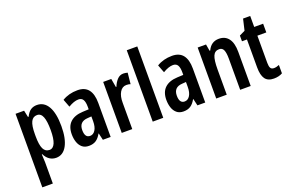

<svg xmlns="http://www.w3.org/2000/svg" viewBox="-115 -1220 2947 1921"><g transform="rotate(-20 1359.0 -260.0)"><path d="M288 -553Q365 -553 406.5 -480.5Q448 -408 448 -271Q448 -139 407 -64.5Q366 10 292 10Q254 10 223 -10.5Q192 -31 172 -72H167Q171 -16 171 13V240H59V-543H150L165 -471H172Q195 -517 223 -535Q251 -553 288 -553ZM256 -458Q212 -458 191.5 -417Q171 -376 171 -286V-262Q171 -171 191.5 -129Q212 -87 256 -87Q334 -87 334 -270Q334 -364 315.5 -411Q297 -458 256 -458Z M720 -553Q798 -553 836 -504.5Q874 -456 874 -362V0H791L774 -73H771Q748 -31 717.5 -10.5Q687 10 641 10Q597 10 569.5 -13.5Q542 -37 529.5 -75Q517 -113 517 -157Q517 -240 563.5 -284Q610 -328 697 -332L762 -335V-362Q762 -413 747 -438Q732 -463 698 -463Q652 -463 590 -426L558 -510Q628 -553 720 -553ZM722 -256Q630 -251 630 -161Q630 -80 685 -80Q720 -80 741.5 -114Q763 -148 763 -207V-259Z M1209 -553Q1230 -553 1254 -546L1242 -428Q1225 -435 1199 -435Q1154 -435 1128.5 -392Q1103 -349 1104 -279V0H992V-543H1078L1094 -452H1100Q1116 -494 1143.5 -523.5Q1171 -553 1209 -553Z M1434 0H1322V-760H1434Z M1727 -553Q1805 -553 1843 -504.5Q1881 -456 1881 -362V0H1798L1781 -73H1778Q1755 -31 1724.5 -10.5Q1694 10 1648 10Q1604 10 1576.5 -13.5Q1549 -37 1536.5 -75Q1524 -113 1524 -157Q1524 -240 1570.5 -284Q1617 -328 1704 -332L1769 -335V-362Q1769 -413 1754 -438Q1739 -463 1705 -463Q1659 -463 1597 -426L1565 -510Q1635 -553 1727 -553ZM1729 -256Q1637 -251 1637 -161Q1637 -80 1692 -80Q1727 -80 1748.5 -114Q1770 -148 1770 -207V-259Z M2226 -553Q2293 -553 2329 -505Q2365 -457 2365 -363V0H2253V-333Q2253 -393 2240 -423.5Q2227 -454 2193 -454Q2147 -454 2128.5 -411.5Q2110 -369 2110 -269V0H1998V-543H2087L2099 -472H2106Q2143 -553 2226 -553Z M2646 -88Q2672 -88 2702 -101V-12Q2683 -1 2660 4.5Q2637 10 2610 10Q2546 10 2517.5 -30Q2489 -70 2489 -152V-450H2436V-511L2496 -540L2524 -660H2600V-543H2695V-450H2600V-159Q2600 -123 2610 -105.5Q2620 -88 2646 -88Z"/></g></svg>

Font: Noto Sans Devanagari UI ExtraCondensed SemiBold
Style: Regular
Weight: 600
Width: 2
Designer: Jelle Bosma - Monotype Design Team
Foundry: Monotype Imaging Inc.
Version: Version 2.004; ttfautohint (v1.8.4.7-5d5b)